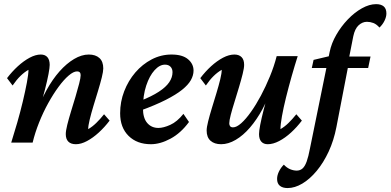

<svg xmlns="http://www.w3.org/2000/svg" viewBox="-20 -702 1922 945"><path d="M353.5 7.8Q329.1 7.8 316.4 -4.9Q303.7 -17.6 303.7 -42Q303.7 -57.6 311 -87.4Q318.4 -117.2 329.6 -153.8Q340.8 -190.4 351.6 -226.1Q362.3 -261.7 369.6 -290.5Q377 -319.3 377 -332Q377 -350.6 359.4 -350.6Q341.8 -350.6 317.9 -330.1Q293.9 -309.6 268.1 -274.4Q242.2 -239.3 217.3 -194.3Q192.4 -149.4 172.4 -99.1Q152.3 -48.8 140.6 0H35.2Q49.8 -45.9 64.9 -98.6Q80.1 -151.4 92.3 -202.6Q104.5 -253.9 112.3 -295.4Q120.1 -336.9 120.1 -358.4Q99.6 -346.7 80.6 -328.1Q61.5 -309.6 42 -281.2L14.6 -317.4Q39.1 -349.6 67.9 -376Q96.7 -402.3 126 -418Q155.3 -433.6 180.7 -433.6Q202.1 -433.6 213.4 -420.4Q224.6 -407.2 224.6 -382.8Q224.6 -369.1 218.8 -337.9Q212.9 -306.6 200.7 -258.8Q188.5 -210.9 168 -143.6H159.2Q179.7 -205.1 209 -258.3Q238.3 -311.5 272.9 -350.6Q307.6 -389.6 344.7 -411.6Q381.8 -433.6 417 -433.6Q450.2 -433.6 469.2 -416.5Q488.3 -399.4 488.3 -365.2Q488.3 -350.6 481 -320.8Q473.6 -291 462.4 -254.4Q451.2 -217.8 439.9 -180.7Q428.7 -143.6 421.4 -113.3Q414.1 -83 414.1 -66.4Q434.6 -78.1 453.6 -96.7Q472.7 -115.2 492.2 -139.6L519.5 -108.4Q495.1 -76.2 466.3 -49.8Q437.5 -23.4 408.2 -7.8Q378.9 7.8 353.5 7.8Z M722.7 7.8Q654.3 7.8 612.8 -33.2Q571.3 -74.2 571.3 -144.5Q571.3 -201.2 591.3 -252.9Q611.3 -304.7 646 -345.2Q680.7 -385.7 726.6 -409.7Q772.5 -433.6 824.2 -433.6Q877.9 -433.6 905.3 -410.6Q932.6 -387.7 932.6 -354.5Q932.6 -331.1 919.4 -307.6Q906.2 -284.2 876.5 -260.3Q846.7 -236.3 795.9 -210.4Q745.1 -184.6 669.9 -157.2V-205.1Q726.6 -227.5 761.7 -250.5Q796.9 -273.4 813 -297.4Q829.1 -321.3 829.1 -346.7Q829.1 -363.3 819.3 -373.5Q809.6 -383.8 792 -383.8Q765.6 -383.8 740.7 -356.4Q715.8 -329.1 699.7 -280.8Q683.6 -232.4 683.6 -168.9Q683.6 -121.1 704.6 -96.7Q725.6 -72.3 759.8 -72.3Q784.2 -72.3 817.9 -87.4Q851.6 -102.5 882.8 -141.6L910.2 -101.6Q870.1 -46.9 819.3 -19.5Q768.6 7.8 722.7 7.8Z M1133.8 -433.6Q1156.2 -433.6 1168.9 -420.9Q1181.6 -408.2 1181.6 -382.8Q1181.6 -367.2 1174.3 -337.9Q1167 -308.6 1156.2 -272.5Q1145.5 -236.3 1134.3 -200.7Q1123 -165 1115.7 -136.7Q1108.4 -108.4 1108.4 -94.7Q1108.4 -85.9 1112.8 -80.6Q1117.2 -75.2 1127 -75.2Q1144.5 -75.2 1167.5 -95.7Q1190.4 -116.2 1215.3 -151.4Q1240.2 -186.5 1264.2 -231.4Q1288.1 -276.4 1308.6 -326.2Q1329.1 -376 1341.8 -425.8H1445.3Q1430.7 -379.9 1415.5 -326.7Q1400.4 -273.4 1387.7 -222.2Q1375 -170.9 1367.7 -129.9Q1360.4 -88.9 1360.4 -66.4Q1380.9 -78.1 1399.9 -96.7Q1418.9 -115.2 1438.5 -139.6L1465.8 -108.4Q1441.4 -76.2 1412.6 -49.8Q1383.8 -23.4 1354 -7.8Q1324.2 7.8 1297.9 7.8Q1277.3 7.8 1266.1 -4.9Q1254.9 -17.6 1254.9 -42Q1254.9 -56.6 1260.7 -87.4Q1266.6 -118.2 1278.8 -166Q1291 -213.9 1311.5 -281.2H1320.3Q1300.8 -218.8 1272.5 -166Q1244.1 -113.3 1210.4 -74.2Q1176.8 -35.2 1140.1 -13.7Q1103.5 7.8 1068.4 7.8Q1035.2 7.8 1016.1 -9.3Q997.1 -26.4 997.1 -59.6Q997.1 -75.2 1004.4 -104.5Q1011.7 -133.8 1022.9 -170.4Q1034.2 -207 1045.4 -244.1Q1056.6 -281.2 1064 -311.5Q1071.3 -341.8 1071.3 -358.4Q1050.8 -346.7 1031.7 -328.1Q1012.7 -309.6 993.2 -281.2L965.8 -317.4Q990.2 -349.6 1019 -376Q1047.9 -402.3 1077.6 -418Q1107.4 -433.6 1133.8 -433.6Z M1514.6 -367.2 1523.4 -407.2 1601.6 -425.8 1697.3 -423.8H1803.7L1792 -367.2ZM1831.1 -681.6Q1855.5 -681.6 1868.7 -670.4Q1881.8 -659.2 1881.8 -635.7Q1881.8 -619.1 1872.6 -600.1Q1863.3 -581.1 1847.7 -566.4Q1833 -583 1817.4 -588.9Q1801.8 -594.7 1786.1 -594.7Q1763.7 -594.7 1745.1 -577.6Q1726.6 -560.5 1718.8 -523.4L1699.2 -423.8L1695.3 -384.8L1635.7 -76.2Q1623 -10.7 1597.7 43.9Q1572.3 98.6 1538.6 139.2Q1504.9 179.7 1467.8 201.7Q1430.7 223.6 1395.5 223.6Q1371.1 223.6 1357.4 212.4Q1343.8 201.2 1343.8 178.7Q1343.8 161.1 1353 142.1Q1362.3 123 1377 108.4Q1391.6 124 1408.2 130.9Q1424.8 137.7 1440.4 137.7Q1457 137.7 1468.8 127.4Q1480.5 117.2 1489.3 93.3Q1498 69.3 1505.9 27.3L1602.5 -446.3Q1611.3 -489.3 1635.3 -530.8Q1659.2 -572.3 1691.9 -606.4Q1724.6 -640.6 1761.2 -661.1Q1797.9 -681.6 1831.1 -681.6Z"/></svg>

Font: Crimson Pro SemiBold
Style: Italic
Weight: 600
Italic angle: -12°
Designer: Jacques Le Bailly
Foundry: Baron von Fonthausen
Version: Version 1.003